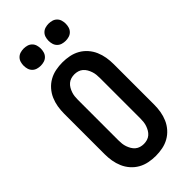

<svg xmlns="http://www.w3.org/2000/svg" viewBox="-295 -1018 1090 1090"><g transform="rotate(-45 250.0 -473.0)"><path d="M250 8Q222 8 194.5 2.5Q167 -3 143 -16.5Q119 -30 100.5 -51Q82 -72 71 -97.5Q60 -123 55.5 -150Q51 -177 51 -205V-530Q51 -558 55.5 -585Q60 -612 71 -637.5Q82 -663 100.5 -684Q119 -705 143 -718.5Q167 -732 194.5 -737.5Q222 -743 250 -743Q278 -743 305.5 -737.5Q333 -732 357 -718.5Q381 -705 399.5 -684Q418 -663 429 -637.5Q440 -612 444.5 -585Q449 -558 449 -530V-205Q449 -177 444.5 -150Q440 -123 429 -97.5Q418 -72 399.5 -51Q381 -30 357 -16.5Q333 -3 305.5 2.5Q278 8 250 8ZM250 -88Q264 -88 277.5 -92Q291 -96 301.5 -105Q312 -114 319 -126Q326 -138 330.5 -151Q335 -164 336.5 -177.5Q338 -191 338 -205V-530Q338 -544 336.5 -557.5Q335 -571 330.5 -584Q326 -597 319 -609Q312 -621 301.5 -630Q291 -639 277.5 -643Q264 -647 250 -647Q236 -647 222.5 -643Q209 -639 198.5 -630Q188 -621 181 -609Q174 -597 169.5 -584Q165 -571 163.5 -557.5Q162 -544 162 -530V-205Q162 -191 163.5 -177.5Q165 -164 169.5 -151Q174 -138 181 -126Q188 -114 198.5 -105Q209 -96 222.5 -92Q236 -88 250 -88ZM350 -816Q336 -816 322.5 -820Q309 -824 299 -834Q289 -844 285 -857.5Q281 -871 281 -885Q281 -899 285 -912.5Q289 -926 299 -936Q309 -946 322.5 -950Q336 -954 350 -954Q364 -954 377.5 -950Q391 -946 401 -936Q411 -926 415 -912.5Q419 -899 419 -885Q419 -871 415 -857.5Q411 -844 401 -834Q391 -824 377.5 -820Q364 -816 350 -816ZM150 -816Q136 -816 122.5 -820Q109 -824 99 -834Q89 -844 85 -857.5Q81 -871 81 -885Q81 -899 85 -912.5Q89 -926 99 -936Q109 -946 122.5 -950Q136 -954 150 -954Q164 -954 177.5 -950Q191 -946 201 -936Q211 -926 215 -912.5Q219 -899 219 -885Q219 -871 215 -857.5Q211 -844 201 -834Q191 -824 177.5 -820Q164 -816 150 -816Z"/></g></svg>

Font: Iosevka Custom
Style: Bold
Weight: 700
Monospace: yes
Designer: Belleve Invis
Foundry: Belleve Invis
Version: Version 30.3.3; ttfautohint (v1.8.3)